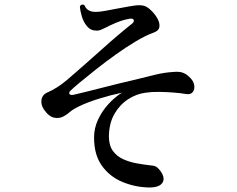

<svg xmlns="http://www.w3.org/2000/svg" viewBox="-20 -786 1040 841"><path d="M627 35Q568 33 514 10Q460 -13 426 -60.5Q392 -108 392 -184Q392 -224 409 -261Q426 -298 454 -329Q482 -360 514 -380Q466 -370 414.5 -354Q363 -338 330 -322Q302 -309 288 -297Q274 -285 260 -277Q241 -266 217.5 -270.5Q194 -275 172 -307Q158 -328 162 -350.5Q166 -373 192 -383Q208 -390 229 -403Q250 -416 275 -437Q305 -463 344.5 -497.5Q384 -532 424 -568Q464 -604 499.5 -634Q535 -664 558 -682Q568 -690 566 -698Q564 -706 548 -704Q529 -701 508.5 -694Q488 -687 465 -676Q461 -674 457.5 -672.5Q454 -671 451 -669Q437 -662 424.5 -656.5Q412 -651 401 -652Q377 -652 361.5 -670.5Q346 -689 338.5 -714Q331 -739 330 -758Q333 -764 339 -765.5Q345 -767 350 -763Q357 -746 371 -739.5Q385 -733 402 -734Q416 -734 441 -738.5Q466 -743 494 -748.5Q522 -754 546 -758Q570 -762 582 -763Q597 -764 609.5 -761Q622 -758 637 -745Q657 -727 669 -706Q681 -685 678 -667.5Q675 -650 650 -642Q619 -631 576 -605.5Q533 -580 487.5 -547.5Q442 -515 401 -482.5Q360 -450 330 -425Q300 -400 290 -390Q280 -380 284.5 -374Q289 -368 303 -371Q355 -383 428.5 -402Q502 -421 572 -437Q616 -448 659 -458.5Q702 -469 742 -471Q765 -473 779.5 -468Q794 -463 806 -452Q827 -434 830.5 -414.5Q834 -395 824.5 -383Q815 -371 796 -374Q773 -378 741.5 -380.5Q710 -383 677.5 -383.5Q645 -384 618 -380Q578 -375 541.5 -351.5Q505 -328 481.5 -287.5Q458 -247 457 -189Q457 -149 474.5 -125Q492 -101 520 -88.5Q548 -76 579 -70.5Q610 -65 636 -62Q653 -61 661.5 -57Q670 -53 679 -42Q706 -8 691.5 14.5Q677 37 627 35Z"/></svg>

Font: Zen Old Mincho SemiBold
Style: Regular
Weight: 600
Version: Version 1.500